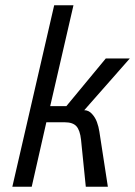

<svg xmlns="http://www.w3.org/2000/svg" viewBox="-20 -710 514 730"><path d="M26.9 0 186 -689.9H259.3L170.9 -306.6H232.4L382.3 -487.8H473.6L300.3 -291Q316.9 -291 329.6 -277.1Q342.3 -263.2 348.6 -245.8Q355 -228.5 357.9 -209L390.1 0H306.2L288.1 -178.7Q284.2 -214.8 270.5 -230Q256.8 -245.1 226.1 -245.1H156.2L100.6 0Z"/></svg>

Font: HK Grotesk Italic
Style: Regular
Weight: 400
Italic angle: -13°
Designer: Alfredo Marco Pradil and Stefan Peev
Foundry: Hanken Design Co.
Version: Version 1.000;PS 001.000;hotconv 1.0.88;makeotf.lib2.5.64775